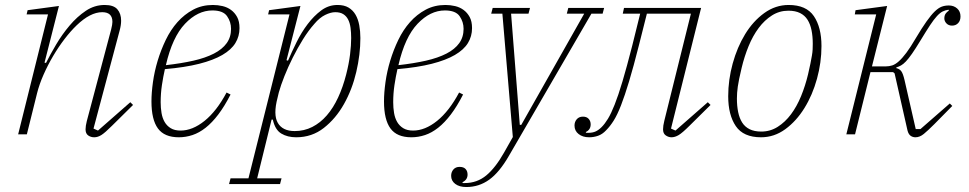

<svg xmlns="http://www.w3.org/2000/svg" viewBox="-20 -540 3896 772"><path d="M359 12Q345 12 334.5 4.5Q324 -3 324 -20Q324 -33 329 -53L427 -422Q432 -442 432 -452Q432 -491 391 -491Q343 -491 288 -438Q264 -415 239.5 -383Q215 -351 193.5 -314.5Q172 -278 155 -239.5Q138 -201 129 -165L88 0H53L173 -482H87L91 -499L217 -516L159 -288L165 -287Q182 -321 206 -361.5Q230 -402 260 -437.5Q290 -473 325 -496.5Q360 -520 401 -520Q437 -520 452 -502.5Q467 -485 467 -457Q467 -439 461 -417L356 -23L374 -15L504 -129L515 -118L431 -35Q402 -6 387.5 3Q373 12 359 12Z M699 12Q641 12 615 -23.5Q589 -59 589 -132Q589 -167 595 -210Q601 -253 614 -296Q627 -339 646.5 -379.5Q666 -420 693.5 -451Q721 -482 756.5 -501Q792 -520 836 -520Q856 -520 875 -515.5Q894 -511 909 -500Q924 -489 933.5 -471.5Q943 -454 943 -427Q943 -394 926.5 -367Q910 -340 874 -319Q838 -298 781 -283.5Q724 -269 643 -262Q636 -231 631 -197.5Q626 -164 626 -129Q626 -106 629.5 -85.5Q633 -65 642 -49.5Q651 -34 666.5 -24.5Q682 -15 706 -15Q754 -15 802.5 -54Q851 -93 891 -168L907 -160Q883 -113 858 -80Q833 -47 807 -26.5Q781 -6 754 3Q727 12 699 12ZM647 -278Q709 -285 757.5 -296Q806 -307 840 -324.5Q874 -342 891.5 -366.5Q909 -391 909 -424Q909 -452 893 -475Q877 -498 834 -498Q775 -498 724 -444.5Q673 -391 647 -278Z M907 177H979L1144 -482H1058L1062 -499L1188 -516L1132 -298L1138 -296Q1153 -331 1172.5 -370.5Q1192 -410 1217 -443Q1242 -476 1271.5 -498Q1301 -520 1337 -520Q1364 -520 1381.5 -509.5Q1399 -499 1409.5 -481Q1420 -463 1424.5 -438.5Q1429 -414 1429 -387Q1429 -321 1412.5 -250.5Q1396 -180 1363 -121.5Q1330 -63 1282 -25.5Q1234 12 1171 12Q1136 12 1111 -3Q1086 -18 1077 -59H1072L1014 177H1112L1106 200H901ZM1165 -13Q1203 -13 1235.5 -29.5Q1268 -46 1294 -76Q1320 -106 1339.5 -148Q1359 -190 1372 -241Q1383 -284 1387.5 -321Q1392 -358 1392 -387Q1392 -409 1389.5 -428Q1387 -447 1380 -461Q1373 -475 1360.5 -483Q1348 -491 1328 -491Q1310 -491 1287.5 -480Q1265 -469 1244 -444Q1220 -417 1198 -381.5Q1176 -346 1157 -308Q1138 -270 1123.5 -233.5Q1109 -197 1101 -168L1096 -147Q1078 -79 1097 -46Q1116 -13 1165 -13Z M1634 12Q1576 12 1550 -23.5Q1524 -59 1524 -132Q1524 -167 1530 -210Q1536 -253 1549 -296Q1562 -339 1581.5 -379.5Q1601 -420 1628.5 -451Q1656 -482 1691.5 -501Q1727 -520 1771 -520Q1791 -520 1810 -515.5Q1829 -511 1844 -500Q1859 -489 1868.5 -471.5Q1878 -454 1878 -427Q1878 -394 1861.5 -367Q1845 -340 1809 -319Q1773 -298 1716 -283.5Q1659 -269 1578 -262Q1571 -231 1566 -197.5Q1561 -164 1561 -129Q1561 -106 1564.5 -85.5Q1568 -65 1577 -49.5Q1586 -34 1601.5 -24.5Q1617 -15 1641 -15Q1689 -15 1737.5 -54Q1786 -93 1826 -168L1842 -160Q1818 -113 1793 -80Q1768 -47 1742 -26.5Q1716 -6 1689 3Q1662 12 1634 12ZM1582 -278Q1644 -285 1692.5 -296Q1741 -307 1775 -324.5Q1809 -342 1826.5 -366.5Q1844 -391 1844 -424Q1844 -452 1828 -475Q1812 -498 1769 -498Q1710 -498 1659 -444.5Q1608 -391 1582 -278Z M1855 212Q1827 212 1810.5 199.5Q1794 187 1794 167Q1794 152 1803 141.5Q1812 131 1828 131Q1844 131 1852 139.5Q1860 148 1860 162Q1860 183 1839 193L1841 196H1849Q1898 196 1935 165.5Q1972 135 2007 73L2042 11L2000 -485H1955L1961 -508H2111L2105 -485H2035L2070 -38H2076L2329 -485H2259L2265 -508H2409L2403 -485H2358L2026 87Q1988 153 1947 182.5Q1906 212 1855 212Z M2349 12Q2323 12 2306.5 -1Q2290 -14 2290 -35Q2290 -50 2299 -60.5Q2308 -71 2324 -71Q2339 -71 2347 -62Q2355 -53 2355 -40Q2355 -18 2335 -9L2337 -6H2346Q2363 -6 2375 -11.5Q2387 -17 2399 -29Q2412 -42 2424.5 -62.5Q2437 -83 2451.5 -119.5Q2466 -156 2483 -213Q2500 -270 2522 -356L2554 -485H2484L2489 -508H2799L2678 -23L2696 -15L2826 -129L2837 -118L2753 -35Q2724 -6 2709 3Q2694 12 2680 12Q2668 12 2657 4.5Q2646 -3 2646 -20Q2646 -34 2651 -54L2758 -485H2581L2549 -358Q2527 -271 2509.5 -213Q2492 -155 2477 -116.5Q2462 -78 2447.5 -55Q2433 -32 2417 -16Q2402 0 2384.5 6Q2367 12 2349 12Z M3041 -11Q3077 -11 3107 -30Q3137 -49 3160.5 -80.5Q3184 -112 3201 -153.5Q3218 -195 3229 -241Q3235 -266 3238.5 -284Q3242 -302 3244.5 -316Q3247 -330 3247.5 -341.5Q3248 -353 3248 -364Q3248 -394 3243 -418.5Q3238 -443 3227 -460.5Q3216 -478 3197 -487.5Q3178 -497 3150 -497Q3114 -497 3084 -478Q3054 -459 3030.5 -427.5Q3007 -396 2990 -354.5Q2973 -313 2962 -267Q2950 -217 2946.5 -191.5Q2943 -166 2943 -144Q2943 -114 2948 -89.5Q2953 -65 2964 -47.5Q2975 -30 2994 -20.5Q3013 -11 3041 -11ZM3040 12Q2969 12 2938.5 -33Q2908 -78 2908 -153Q2908 -219 2926 -284.5Q2944 -350 2976 -402.5Q3008 -455 3053 -487.5Q3098 -520 3151 -520Q3222 -520 3252.5 -475Q3283 -430 3283 -355Q3283 -289 3265 -223.5Q3247 -158 3214.5 -105.5Q3182 -53 3137.5 -20.5Q3093 12 3040 12Z M3661 12Q3650 12 3641.5 6Q3633 0 3629 -15L3577 -245L3571 -250H3480L3418 0H3383L3503 -482H3417L3420 -499L3547 -516L3486 -273H3541Q3555 -273 3567.5 -277Q3580 -281 3594 -293.5Q3608 -306 3624.5 -328Q3641 -350 3662 -386Q3687 -428 3705.5 -454Q3724 -480 3738.5 -494Q3753 -508 3766 -513Q3779 -518 3795 -518Q3815 -518 3828.5 -506Q3842 -494 3842 -474Q3842 -457 3832.5 -447Q3823 -437 3808 -437Q3794 -437 3785.5 -446Q3777 -455 3777 -466Q3777 -478 3782.5 -485.5Q3788 -493 3795 -497L3794 -501Q3781 -499 3770.5 -494Q3760 -489 3747.5 -475.5Q3735 -462 3719.5 -438.5Q3704 -415 3681 -377Q3661 -344 3647 -324Q3633 -304 3622.5 -293Q3612 -282 3603 -277Q3594 -272 3584 -269V-266Q3597 -263 3604 -253.5Q3611 -244 3617 -218L3662 -21H3681L3799 -124L3809 -114L3737 -41Q3711 -15 3694.5 -1.5Q3678 12 3661 12Z"/></svg>

Font: IBM Plex Serif ExtLt
Style: Italic
Weight: 200
Italic angle: -14°
Designer: Mike Abbink, Paul van der Laan, Pieter van Rosmalen
Foundry: Bold Monday
Version: Version 3.001